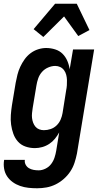

<svg xmlns="http://www.w3.org/2000/svg" viewBox="-33 -785 553 1028"><path d="M166 223Q142 223 119 220.5Q96 218 74.5 210.5Q53 203 35 190Q17 177 5 159Q-7 141 -11 118Q-15 95 -11 72V71H100Q98 85 104.5 97Q111 109 122 115.5Q133 122 146.5 124.5Q160 127 174 127Q192 127 210.5 118Q229 109 241 93Q253 77 259 58.5Q265 40 268 22L284 -76Q274 -58 261 -42Q248 -26 230.5 -14.5Q213 -3 193 2.5Q173 8 154 8Q127 8 103 -0.5Q79 -9 63 -27Q47 -45 38.5 -68.5Q30 -92 26.5 -117.5Q23 -143 25 -169.5Q27 -196 31 -222L51 -342Q55 -364 60.5 -385.5Q66 -407 75.5 -427.5Q85 -448 98.5 -467Q112 -486 130.5 -500Q149 -514 171 -521Q193 -528 214 -528Q239 -528 262.5 -520.5Q286 -513 302 -497Q318 -481 327.5 -459Q337 -437 340 -414L358 -520H471L379 37Q374 62 366 86.5Q358 111 343.5 133Q329 155 308.5 173Q288 191 264.5 202.5Q241 214 216 218.5Q191 223 166 223ZM202 -88Q220 -88 238 -94Q256 -100 270 -113.5Q284 -127 291.5 -144.5Q299 -162 302 -180L321 -300Q324 -314 325 -328.5Q326 -343 325.5 -357Q325 -371 321.5 -384.5Q318 -398 310 -409Q302 -420 289.5 -426Q277 -432 263 -432Q244 -432 224.5 -423.5Q205 -415 191.5 -399.5Q178 -384 171.5 -365Q165 -346 162 -327L142 -207Q140 -193 138.5 -179.5Q137 -166 138.5 -153Q140 -140 144.5 -128Q149 -116 157 -106.5Q165 -97 177 -92.5Q189 -88 202 -88ZM199 -587 147 -629 262 -765H378L446 -624L386 -592L310 -697Z"/></svg>

Font: Iosevka Term Curly
Style: Bold Italic
Weight: 700
Italic angle: -9°
Designer: Belleve Invis
Foundry: Belleve Invis
Version: Version 32.3.0